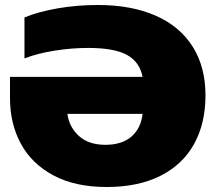

<svg xmlns="http://www.w3.org/2000/svg" viewBox="-20 -734 863 769"><path d="M20 -341V-426H551Q540 -485 489.5 -513.5Q439 -542 333 -542Q267 -542 198 -531Q129 -520 78 -500V-664Q133 -687 210.5 -700.5Q288 -714 372 -714Q506 -714 603 -671.5Q700 -629 751.5 -547.5Q803 -466 803 -352Q803 -240 757.5 -157.5Q712 -75 623 -30Q534 15 407 15Q281 15 194 -31.5Q107 -78 63.5 -158.5Q20 -239 20 -341ZM551 -278H250Q257 -225 296 -189.5Q335 -154 402 -154Q469 -154 507 -187.5Q545 -221 551 -278Z"/></svg>

Font: Prompt ExtraBold
Style: Regular
Weight: 800
Designer: Katatrad Team
Foundry: CadsonDemak
Version: Version 1.000